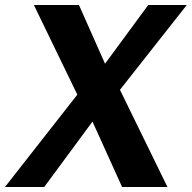

<svg xmlns="http://www.w3.org/2000/svg" viewBox="-28 -743 762 763"><path d="M-8.2 0 279.3 -366.9 106.7 -723H285.8L389.4 -489.8L561 -723H714.2L448.7 -386.1L637.4 0H457.2L339.5 -259.8L147.8 0Z"/></svg>

Font: Public Sans Thin
Style: Italic
Weight: 100
Italic angle: -8°
Designer: The Public Sans project authors (U.S. Web Design System). Libre Franklin designed by Pablo Impallari and Rodrigo Fuenzal
Version: Version 2.000